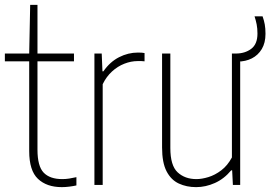

<svg xmlns="http://www.w3.org/2000/svg" viewBox="-20 -760 1111 789"><path d="M234 9Q172 9 136 -25Q100 -59 100 -139V-540L104 -740H134V-145Q134 -77 159.5 -50.5Q185 -24 236 -24Q249.5 -24 264.2 -26.2Q279 -28.5 294 -32V2Q280.5 5 264.5 7Q248.5 9 234 9ZM0 -508V-540H284V-508Z M368 0V-540H398L401 -467H405Q431.5 -505.5 469 -524.8Q506.5 -544 547 -544Q556 -544 562.8 -543.5Q569.5 -543 574 -542V-508Q566.5 -509 560.8 -509Q555 -509 546 -509Q518.5 -509 491 -498.2Q463.5 -487.5 440.2 -466.2Q417 -445 402 -414V0Z M786 9Q746.5 9 714.8 -5.8Q683 -20.5 664.5 -56Q646 -91.5 646 -154V-540H680V-152Q680 -79.5 710 -51.8Q740 -24 787 -24Q809 -24 836.2 -32.2Q863.5 -40.5 889.2 -60Q915 -79.5 933 -113V-540H949Q986.5 -540 1012.2 -559.2Q1038 -578.5 1038 -622Q1038 -643 1034.8 -659.5Q1031.5 -676 1026 -693H1059Q1065 -676 1068 -659.8Q1071 -643.5 1071 -621Q1071 -584 1055.8 -558.5Q1040.5 -533 1014.8 -520Q989 -507 957 -507L967 -522V0H937L934 -60H930Q901 -25 863 -8Q825 9 786 9Z"/></svg>

Font: Encode Sans Condensed Thin
Style: Regular
Weight: 100
Width: 3
Designer: Multiple Designers
Foundry: Impallari Type
Version: Version 3.002